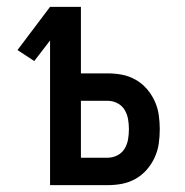

<svg xmlns="http://www.w3.org/2000/svg" viewBox="-20 -540 540 560"><path d="M126 0V-422L80 -362L31 -394L126 -520H216V-326H294Q316 -326 336.5 -322Q357 -318 375.5 -307.5Q394 -297 408 -281Q422 -265 431 -245.5Q440 -226 443 -205Q446 -184 446 -163Q446 -142 443 -121Q440 -100 431 -80.5Q422 -61 408 -45Q394 -29 375.5 -18.5Q357 -8 336.5 -4Q316 0 294 0ZM294 -80Q309 -80 322.5 -87Q336 -94 343.5 -106.5Q351 -119 353.5 -133.5Q356 -148 356 -163Q356 -178 353.5 -192.5Q351 -207 343.5 -219.5Q336 -232 322.5 -239Q309 -246 294 -246H216V-80Z"/></svg>

Font: Iosevka Term Curly Medium
Style: Regular
Weight: 500
Designer: Belleve Invis
Foundry: Belleve Invis
Version: Version 32.3.0